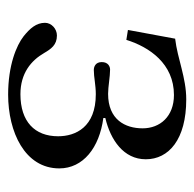

<svg xmlns="http://www.w3.org/2000/svg" viewBox="-23 -456 489 484"><g transform="rotate(90 222.0 -214.5)"><path d="M38 -83C38 -61 52 -45 72 -29C95 -11 145 10 219 10C313 10 405 -32 405 -119C405 -179 353 -220 278 -230V-235C333 -248 382 -281 382 -337C382 -395 332 -439 231 -439C176 -439 129 -417 78 -411L56 -292L81 -288C99 -346 141 -408 220 -408C274 -408 304 -373 304 -329C304 -285 282 -242 217 -242C199 -242 174 -247 156 -247C148 -247 137 -242 137 -226C137 -210 149 -206 157 -206C175 -206 195 -211 218 -211C301 -211 324 -160 324 -116C324 -57 287 -21 218 -21C165 -21 133 -48 114 -81C104 -98 94 -113 70 -113C53 -113 38 -99 38 -83Z"/></g></svg>

Font: Libertinus Serif Display
Style: Regular
Weight: 400
Designer: Philipp H. Poll, Khaled Hosny
Foundry: Caleb Maclennan
Version: Version 7.050;RELEASE